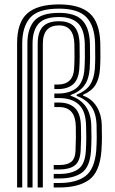

<svg xmlns="http://www.w3.org/2000/svg" viewBox="-20 -828 510 848"><path d="M55.5 0V-637Q55.5 -728.8 100.4 -768.6Q145.2 -808.5 240.8 -808.5Q332.5 -808.5 376.5 -768.8Q420.5 -729 423 -637Q423.8 -605.5 423.5 -576.1Q423.2 -546.8 421.5 -522.2Q418.2 -479 401.2 -452.1Q384.2 -425.2 347 -409.5V-405.5Q385 -392.2 406.6 -357.8Q428.2 -323.2 429.5 -274.8Q430.2 -240.2 430.2 -218.2Q430.2 -196.2 428 -161.8Q420.5 -68 373.8 -34Q327 0 242.2 0H217.2V-19.8H242.2Q316 -19.8 356.8 -49.9Q397.5 -80 405 -161.8Q407.2 -194.8 407.2 -219.4Q407.2 -244 406.5 -273.8Q405.2 -328 382.2 -358.9Q359.2 -389.8 318.5 -404.5V-409.8Q358.8 -425.8 377 -452.4Q395.2 -479 398.8 -523.2Q400.5 -547.2 400.6 -576Q400.8 -604.8 400 -636.2Q397.8 -715 361.2 -752.4Q324.8 -789.8 240.8 -789.8Q147.8 -789.8 113 -749.5Q78.2 -709.2 78.2 -636.5V0ZM101 0V-636.2Q101 -701.2 131.6 -736.2Q162.2 -771.2 240.8 -771.2Q311.8 -771.2 343.5 -738.2Q375.2 -705.2 377.2 -635.5Q378 -604.8 377.8 -575.8Q377.5 -546.8 376 -522.8Q372.8 -479 353 -451.2Q333.2 -423.5 291.8 -408V-405Q381 -375.2 383.2 -273Q384 -244.8 384 -220.8Q384 -196.8 382 -161.5Q377.2 -90.8 341.5 -65.2Q305.8 -39.8 242.2 -39.8H217.2V-59.8H242.2Q295.2 -59.8 325.4 -80.9Q355.5 -102 359.2 -162Q361.2 -198.8 361.1 -222Q361 -245.2 360.2 -272Q359 -336.8 328.6 -365.8Q298.2 -394.8 241 -394.8H220V-414.8H233.8Q289.2 -414.8 319.1 -440.2Q349 -465.8 353 -523.5Q354.5 -546 354.9 -576Q355.2 -606 354.5 -634.5Q352.5 -699.2 323.9 -726Q295.2 -752.8 240.8 -752.8Q175.5 -752.8 149.6 -722.5Q123.8 -692.2 123.8 -635.8V0ZM146.5 0V-635.2Q146.5 -686.2 169.1 -710.2Q191.8 -734.2 240.8 -734.2Q286 -734.2 308 -710.4Q330 -686.5 331.5 -634.2Q332 -606.8 332 -578.2Q332 -549.8 330.2 -523.2Q326.8 -477 303 -455.8Q279.2 -434.5 233.8 -434.5H220V-454.5H233.8Q302.5 -454.5 307.2 -523Q309 -551 309.1 -579.8Q309.2 -608.5 308.5 -633.5Q306.2 -715.8 240.8 -715.8Q169.2 -715.8 169.2 -635V0ZM217.2 -79.5V-99.2H242Q276.8 -99.2 294.2 -112.9Q311.8 -126.5 313.5 -161Q315.2 -200.2 315.2 -221.6Q315.2 -243 314.8 -269.8Q313 -355 242 -355H220V-375H241.5Q286 -375 311.1 -350.8Q336.2 -326.5 337.5 -270.5Q338.5 -242 338.2 -218.9Q338 -195.8 336.2 -161.8Q333.2 -114 309.5 -96.8Q285.8 -79.5 242 -79.5Z"/></svg>

Font: Big Shoulders Inline Text
Style: Bold
Weight: 700
Designer: Patric King
Foundry: XO Type Co
Version: Version 1.000